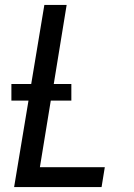

<svg xmlns="http://www.w3.org/2000/svg" viewBox="-20 -755 540 775"><path d="M37 0 95 -349H26V-416H106L159 -735H249L197 -416H268V-349H185L141 -80H403L390 0Z"/></svg>

Font: Iosevka Curly Medium Oblique
Style: Regular
Weight: 500
Italic angle: -9°
Monospace: yes
Designer: Belleve Invis
Foundry: Belleve Invis
Version: Version 11.1.0; ttfautohint (v1.8.3)